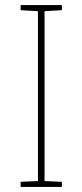

<svg xmlns="http://www.w3.org/2000/svg" viewBox="-20 -734 323 754"><path d="M223 0H61V-20L129 -23V-690L61 -694V-714H223V-694L155 -690V-23L223 -20Z"/></svg>

Font: Noto Sans Sinhala UI Thin
Style: Regular
Weight: 100
Designer: Jelle Bosma - Monotype Design Team
Foundry: Monotype Imaging Inc.
Version: Version 2.006; ttfautohint (v1.8.4.7-5d5b)